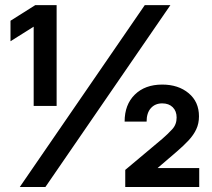

<svg xmlns="http://www.w3.org/2000/svg" viewBox="-20 -748 850 768"><path d="M206.5 -727.5V-324.2H114.7V-641.1H114.3L22 -583V-665L121.1 -727.5ZM59.1 0 559.1 -727.5H661.6L161.6 0ZM481 0V-68.4L629.4 -192.9Q651.4 -211.9 668.9 -231Q686.5 -250 686.5 -277.8Q686.5 -303.7 670.9 -319.1Q655.3 -334.5 628.9 -334.5Q600.6 -334.5 583.5 -315.4Q566.4 -296.4 566.4 -261.7H478.5Q478.5 -329.6 519.3 -369.6Q560.1 -409.7 628.9 -409.7Q693.4 -409.7 734.6 -375.2Q775.9 -340.8 775.9 -282.7Q775.9 -253.9 765.1 -231Q754.4 -208 734.4 -186.5Q714.4 -165 686.5 -141.1L610.8 -76.2V-75.7H776.9V0Z"/></svg>

Font: Inter Cardless Display
Style: Bold
Weight: 700
Designer: Rasmus Andersson
Foundry: rsms
Version: Version 4.001;git-9221beed3